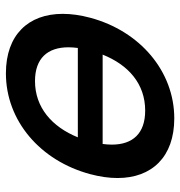

<svg xmlns="http://www.w3.org/2000/svg" viewBox="0 -595 610 650"><g transform="rotate(90 305.0 -270.0)"><path d="M380.9 -555C221.9 -555 85.4 -439.5 40.1 -270.5C31.2 -237.3 26.9 -206.1 26.9 -177.3C26.9 -60.9 98.2 15 228.1 15C389.1 15 524.4 -101.5 569.6 -270.5C578.4 -303.4 582.7 -334.3 582.7 -362.8C582.7 -479.2 511 -555 380.9 -555ZM354.5 -456.5C432.1 -456.5 469.6 -414.1 469.6 -343.6C469.6 -333.8 468.8 -323.4 467.4 -312.5H164.9C199.7 -399.5 263.5 -456.5 354.5 -456.5ZM254.5 -83.5C177.4 -83.5 140.1 -126.1 140.1 -196.8C140.1 -206.8 140.9 -217.4 142.4 -228.5H444.9C409.4 -141 344 -83.5 254.5 -83.5Z"/></g></svg>

Font: Manrope
Style: SemiBoldItalic
Weight: 600
Italic angle: -15°
Designer: Mikhail Sharanda
Foundry: Mikhail Sharanda
Version: Version 4.502;hotconv 1.0.109;makeotfexe 2.5.65596